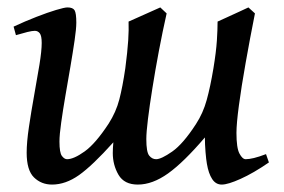

<svg xmlns="http://www.w3.org/2000/svg" viewBox="-20 -477 765 517"><path d="M22.9 -382.3 16.6 -405.3Q47.9 -419.9 78.1 -431.6Q108.4 -443.4 131.1 -450.2Q153.8 -457 161.6 -457Q176.3 -457 180.9 -449.2Q185.5 -441.4 185.5 -416Q185.5 -399.9 180.9 -368.4Q176.3 -336.9 169.7 -298.1Q163.1 -259.3 156.2 -219.7Q149.4 -180.2 144.8 -147.2Q140.1 -114.3 140.1 -95.7Q140.1 -65.9 146.7 -57.1Q153.3 -48.3 160.6 -48.3Q178.7 -48.3 208 -69.3Q237.3 -90.3 272.5 -144Q292.5 -175.3 301.3 -209.2Q310.1 -243.2 317.4 -293Q323.2 -337.4 325.2 -367.7Q327.1 -397.9 326.2 -418.9Q331.1 -420.9 349.4 -429.2Q367.7 -437.5 386.5 -445.8Q405.3 -454.1 411.6 -457L428.7 -440.9Q417.5 -391.1 407.7 -339.1Q397.9 -287.1 390.4 -239.7Q382.8 -192.4 378.4 -156.5Q374 -120.6 374 -102.5Q374 -67.4 381.8 -57.9Q389.6 -48.3 400.4 -48.3Q414.1 -48.3 443.6 -68.8Q473.1 -89.4 507.8 -143.1Q526.9 -172.4 536.6 -207.8Q546.4 -243.2 554.7 -293Q562 -337.4 564 -367.9Q565.9 -398.4 565.9 -418.9Q570.8 -420.9 588.6 -429.2Q606.4 -437.5 624.8 -445.8Q643.1 -454.1 648.9 -457L666.5 -440.9Q652.8 -372.1 641.4 -307.4Q629.9 -242.7 623.3 -193.1Q616.7 -143.6 616.7 -119.1Q616.7 -78.6 624.8 -63.5Q632.8 -48.3 641.6 -48.3Q650.4 -48.3 663.8 -51.5Q677.2 -54.7 696.3 -62L704.1 -39.6Q662.1 -10.7 627.9 4.6Q593.8 20 577.1 20Q561 20 551.3 5.1Q541.5 -9.8 537.1 -36.1Q535.2 -46.4 533.4 -67.6Q531.7 -88.9 531.7 -106.9Q474.6 -40 432.6 -10Q390.6 20 351.1 20Q314.5 20 299.1 -6.3Q283.7 -32.7 283.7 -64.9Q283.7 -77.6 285.2 -93.8Q229 -31.2 192.9 -5.6Q156.7 20 120.1 20Q91.3 20 71.5 0.7Q51.8 -18.6 51.8 -65.9Q51.8 -93.8 57.9 -135Q64 -176.3 72 -220.7Q80.1 -265.1 86.2 -302.7Q92.3 -340.3 92.3 -361.3Q92.3 -380.4 87.2 -387.2Q82 -394 73.7 -394Q66.9 -394 54 -390.9Q41 -387.7 22.9 -382.3Z"/></svg>

Font: Gentium Book Plus
Style: Italic
Weight: 400
Italic angle: -8°
Designer: Victor Gaultney, Annie Olsen, Iska Routamaa, Becca Hirsbrunner
Foundry: SIL International
Version: Version 6.101